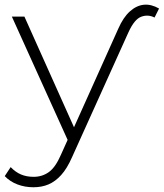

<svg xmlns="http://www.w3.org/2000/svg" viewBox="-47 -592 691 810"><path d="M94 198Q58 198 26.5 186Q-5 174 -27 151L-2 113Q18 134 41.5 144Q65 154 95 154Q131 154 159 134Q187 114 210 61L246 -19L253 -28L452 -471Q473 -519 501 -544Q529 -569 560 -572Q591 -575 624 -556L605 -518Q578 -532 549 -521.5Q520 -511 495 -456L257 71Q236 119 211 146.5Q186 174 157.5 186Q129 198 94 198ZM245 13 3 -522H56L276 -31Z"/></svg>

Font: Montserrat Thin Light
Style: Regular
Weight: 300
Version: Version 9.000